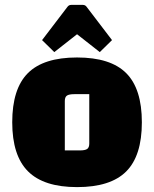

<svg xmlns="http://www.w3.org/2000/svg" viewBox="-20 -750 630 785"><path d="M30 -250Q30 -387 94 -451Q158 -515 295 -515Q432 -515 496 -451Q560 -387 560 -250Q560 -113 496 -49Q432 15 295 15Q159 15 94.5 -49.5Q30 -114 30 -250ZM306 -135Q328 -135 336.5 -141Q345 -147 345 -163V-365H284Q262 -365 253.5 -359Q245 -353 245 -337V-135ZM152 -586 255 -721Q261 -730 271 -730H319Q329 -730 335 -721L438 -586L388 -537L295 -610L202 -537Z"/></svg>

Font: Changa ExtraBold
Style: Regular
Weight: 800
Designer: Eduardo Rodriguez Tunni
Foundry: Eduardo Rodriguez Tunni
Version: Version 2.002; ttfautohint (v1.5) -l 8 -r 50 -G 220 -x 14 -H